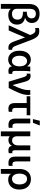

<svg xmlns="http://www.w3.org/2000/svg" viewBox="1762 -2534 957 4521"><g transform="rotate(90 2240.5 -273.5)"><path d="M521 -549Q521 -485 489 -444Q457 -403 396 -386V-384Q472 -370 515.5 -323.5Q559 -277 559 -194Q559 -100 498 -45Q437 10 332 10Q280 10 243.5 -5.5Q207 -21 189 -50H187V185H73L74 -479Q74 -599 133 -663Q192 -727 302 -727Q404 -727 462.5 -679Q521 -631 521 -549ZM187 -482V-192Q187 -138 217.5 -108Q248 -78 310 -78Q372 -78 407 -112Q442 -146 442 -206Q442 -273 399.5 -304Q357 -335 271 -335H256V-427H271Q341 -427 376.5 -456Q412 -485 412 -538Q412 -586 384 -612.5Q356 -639 305 -639Q244 -639 215.5 -601Q187 -563 187 -482Z M927 -514 1052 -181Q1075 -122 1094 -101.5Q1113 -81 1138 -81Q1145 -81 1153 -83V0Q1130 7 1105 7Q1067 7 1041.5 -4.5Q1016 -16 995 -46Q974 -76 954 -132Q908 -254 862 -384H861L768 -164L697 0H575L805 -506Q780 -576 754 -602.5Q728 -629 688 -629Q661 -629 640 -621V-708Q669 -720 713 -720Q765 -720 800.5 -702Q836 -684 866 -640Q896 -596 927 -514Z M1539 -434H1541Q1543 -474 1549 -508H1660Q1650 -436 1650 -328V-156Q1650 -115 1660.5 -99Q1671 -83 1695 -83Q1707 -83 1719 -86V-3Q1689 7 1647 7Q1601 7 1575 -13Q1549 -33 1542 -75H1540Q1518 -34 1476.5 -11Q1435 12 1385 12Q1321 12 1273.5 -20.5Q1226 -53 1200 -113.5Q1174 -174 1174 -254Q1174 -334 1200 -394.5Q1226 -455 1274 -488Q1322 -521 1386 -521Q1435 -521 1476 -498Q1517 -475 1539 -434ZM1419 -76Q1475 -76 1508.5 -124Q1542 -172 1542 -254Q1542 -337 1508.5 -384.5Q1475 -432 1419 -432Q1361 -432 1327 -383.5Q1293 -335 1293 -254Q1293 -173 1327 -124.5Q1361 -76 1419 -76Z M1908 -370 1982 -92H1984Q2052 -234 2077 -316Q2102 -398 2102 -469Q2102 -490 2099 -508H2211Q2216 -489 2216 -463Q2216 -406 2202.5 -349.5Q2189 -293 2154.5 -213Q2120 -133 2052 0H1903L1801 -337Q1785 -389 1770.5 -408Q1756 -427 1732 -427Q1721 -427 1713 -424V-504Q1737 -515 1771 -515Q1823 -515 1855.5 -481.5Q1888 -448 1908 -370Z M2521 -423V-165Q2521 -118 2536.5 -99.5Q2552 -81 2584 -81Q2602 -81 2613 -85V-2Q2581 7 2543 7Q2474 7 2440.5 -29Q2407 -65 2407 -151V-423H2247V-508H2694V-423Z M2954 -87Q2975 -87 2990 -92V-2Q2963 6 2925 6Q2844 6 2808 -34Q2772 -74 2772 -166V-508H2886V-184Q2886 -132 2901.5 -109.5Q2917 -87 2954 -87ZM2784 -570 2823 -732H2935L2871 -570Z M3563 -84Q3575 -84 3587 -87V-3Q3558 7 3515 7Q3470 7 3445.5 -13Q3421 -33 3413 -74H3411Q3395 -36 3360 -14.5Q3325 7 3279 7Q3249 7 3225.5 -1.5Q3202 -10 3188 -25V185H3074V-508H3188V-208Q3188 -80 3288 -80Q3339 -80 3371.5 -118.5Q3404 -157 3404 -227V-508H3518V-156Q3518 -115 3528.5 -99.5Q3539 -84 3563 -84Z M3849 -87Q3870 -87 3885 -92V-2Q3858 6 3820 6Q3739 6 3703 -34Q3667 -74 3667 -166V-508H3781V-184Q3781 -132 3796.5 -109.5Q3812 -87 3849 -87Z M4443 -250Q4443 -170 4414.5 -111Q4386 -52 4333 -20Q4280 12 4209 12Q4162 12 4127.5 -4Q4093 -20 4075 -49H4073V185H3959V-254Q3959 -336 3988 -396.5Q4017 -457 4071 -490Q4125 -523 4196 -523Q4271 -523 4327 -490Q4383 -457 4413 -395.5Q4443 -334 4443 -250ZM4068 -254Q4068 -173 4101 -125.5Q4134 -78 4191 -78Q4253 -78 4288 -124.5Q4323 -171 4323 -254Q4323 -337 4288 -384.5Q4253 -432 4191 -432Q4134 -432 4101 -384Q4068 -336 4068 -254Z"/></g></svg>

Font: CST
Style: Medium
Weight: 500
Version: Version 1.00